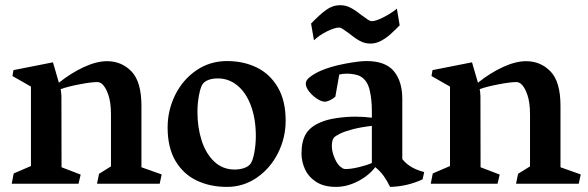

<svg xmlns="http://www.w3.org/2000/svg" viewBox="-20 -713 2280 745"><path d="M28.3 -418 32.2 -440.9 185.5 -471.2 208.5 -392.1Q256.3 -430.2 305.7 -452.9Q355 -475.6 395.5 -475.6Q451.7 -475.6 490.2 -435.8Q528.8 -396 528.8 -302.2V-64L607.4 -36.1L599.6 0H356.4L364.3 -38.6L410.6 -67.4V-269Q410.6 -315.9 400.1 -345.9Q389.6 -376 375 -388.2Q366.7 -394.5 356.4 -394.5Q333.5 -394.5 288.1 -385.7Q242.7 -377 215.3 -367.2Q215.8 -364.7 217 -356.2Q218.3 -347.7 218.3 -340.8L218.8 -64L293 -35.6L284.7 0H25.4L33.2 -40L100.1 -68.8V-377Z M860.8 -476.1Q925.3 -476.1 976.6 -450.9Q1027.8 -425.8 1058.1 -374Q1088.4 -322.3 1088.4 -245.1Q1088.4 -178.2 1058.6 -118.9Q1028.8 -59.6 976.6 -23.7Q924.3 12.2 860.8 12.2Q794.9 12.2 742.9 -12.7Q690.9 -37.6 660.6 -89.1Q630.4 -140.6 630.4 -218.3Q630.4 -285.2 659.7 -344.5Q689 -403.8 741.7 -439.9Q794.4 -476.1 860.8 -476.1ZM950.7 -75.7Q960.9 -88.4 966.8 -120.8Q972.7 -153.3 972.7 -184.1Q972.7 -252 953.6 -303Q934.6 -354 901.1 -381.3Q867.7 -408.7 825.7 -408.7Q785.6 -408.7 767.6 -388.7Q758.3 -376.5 752.2 -344Q746.1 -311.5 746.1 -278.8Q746.1 -218.3 762.5 -167.5Q778.8 -116.7 811.5 -85.9Q844.2 -55.2 890.1 -55.2Q909.2 -55.2 925.3 -60.3Q941.4 -65.4 950.7 -75.7Z M1223.6 -238.3Q1249.5 -249.5 1286.6 -254.9Q1323.7 -260.3 1359.4 -260.3Q1392.6 -260.3 1422.9 -256.3V-282.7Q1422.9 -327.1 1414.3 -363.5Q1405.8 -399.9 1380.4 -415.5Q1371.1 -421.4 1356.2 -424.3Q1341.3 -427.2 1325.2 -427.2Q1311 -427.2 1296.4 -423.8L1281.2 -337.9Q1272 -329.6 1260.3 -324Q1248.5 -318.4 1240.2 -318.4Q1228 -318.4 1210.2 -329.8Q1192.4 -341.3 1179.4 -357.9Q1166.5 -374.5 1166.5 -389.2Q1166.5 -401.9 1183.1 -414.6Q1199.7 -427.2 1222.2 -437.5Q1262.2 -455.1 1317.6 -465.6Q1373 -476.1 1402.3 -476.1Q1475.6 -476.1 1508.3 -436.8Q1541 -397.5 1541 -329.1V-95.7Q1569.3 -59.6 1626 -45.4L1619.6 -17.1Q1560.1 10.7 1493.7 12.2Q1481.9 -11.7 1468.8 -30.3Q1455.6 -48.8 1436 -64.5Q1422.4 -45.4 1398.4 -27.8Q1374.5 -10.3 1344.7 1Q1314.9 12.2 1283.7 12.2Q1236.8 12.2 1206.8 -7.3Q1176.8 -26.9 1163.3 -56.6Q1149.9 -86.4 1149.9 -117.7Q1149.9 -165 1167 -193.4Q1184.1 -221.7 1223.6 -238.3ZM1321.8 -57.1Q1342.3 -57.1 1373 -64.5Q1403.8 -71.8 1422.9 -80.6V-224.6Q1380.4 -219.7 1348.6 -211.4Q1316.9 -203.1 1298.8 -194.1Q1280.8 -185.1 1275.4 -178.7Q1267.6 -168.5 1267.6 -147Q1267.6 -123.5 1279.3 -97.2Q1291 -70.8 1306.6 -62Q1312 -57.1 1321.8 -57.1ZM1187 -621.6Q1220.2 -656.2 1245.6 -674.6Q1271 -692.9 1299.8 -692.9Q1322.3 -692.9 1342 -682.1Q1361.8 -671.4 1384.8 -652.8Q1401.4 -640.6 1408.9 -635.7Q1416.5 -630.9 1423.3 -630.9Q1437.5 -630.9 1466.6 -645.3Q1495.6 -659.7 1520 -679.2L1530.8 -614.7Q1508.8 -592.3 1492.7 -578.1Q1476.6 -564 1457.3 -554Q1438 -543.9 1417.5 -543.9Q1395 -543.9 1376 -554.4Q1356.9 -564.9 1333.5 -584Q1316.9 -596.2 1309.3 -601.1Q1301.8 -606 1294.9 -606Q1279.3 -606 1249.5 -591.6Q1219.7 -577.1 1198.2 -556.6Z M1654.3 -418 1658.2 -440.9 1811.5 -471.2 1834.5 -392.1Q1882.3 -430.2 1931.6 -452.9Q1981 -475.6 2021.5 -475.6Q2077.6 -475.6 2116.2 -435.8Q2154.8 -396 2154.8 -302.2V-64L2233.4 -36.1L2225.6 0H1982.4L1990.2 -38.6L2036.6 -67.4V-269Q2036.6 -315.9 2026.1 -345.9Q2015.6 -376 2001 -388.2Q1992.7 -394.5 1982.4 -394.5Q1959.5 -394.5 1914.1 -385.7Q1868.7 -377 1841.3 -367.2Q1841.8 -364.7 1843 -356.2Q1844.2 -347.7 1844.2 -340.8L1844.7 -64L1918.9 -35.6L1910.6 0H1651.4L1659.2 -40L1726.1 -68.8V-377Z"/></svg>

Font: Vesper Libre Medium
Style: Regular
Weight: 500
Designer: Robert Keller & Kimya Gandhi
Foundry: Mota Italic
Version: Version 1.058